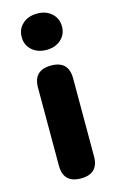

<svg xmlns="http://www.w3.org/2000/svg" viewBox="-127 -883 574 935"><g transform="rotate(-15 160.5 -415.5)"><path d="M161 0Q72 0 72 -88V-481Q72 -569 161 -569Q249 -569 249 -481V-284V-88Q249 0 161 0ZM161 -648Q116 -648 87.5 -673.5Q59 -699 59 -739.5Q59 -780 87.5 -805.5Q116 -831 161 -831Q206 -831 234 -805Q262 -780 262 -739Q262 -699 233.5 -673.5Q205 -648 161 -648Z"/></g></svg>

Font: GenSenRounded TW H
Style: Regular
Weight: 900
Version: Version 1.501;PS 1;hotconv 16.6.51;makeotf.lib2.5.65220